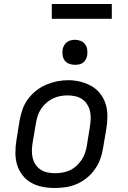

<svg xmlns="http://www.w3.org/2000/svg" viewBox="-20 -932 640 960"><path d="M253 8Q222 8 191.5 2Q161 -4 135.5 -18.5Q110 -33 92 -56.5Q74 -80 65.5 -108Q57 -136 57 -167.5Q57 -199 62 -230L78 -330Q83 -357 92.5 -384.5Q102 -412 119.5 -436Q137 -460 160.5 -478.5Q184 -497 211 -508.5Q238 -520 265.5 -525.5Q293 -531 321 -531Q353 -531 382.5 -523.5Q412 -516 437.5 -501.5Q463 -487 481 -464Q499 -441 508 -412.5Q517 -384 517 -352.5Q517 -321 512 -290L495 -190Q491 -163 481 -136Q471 -109 454 -85Q437 -61 413.5 -42Q390 -23 363 -11.5Q336 0 308 4Q280 8 253 8ZM254 -66Q273 -66 291.5 -69Q310 -72 328 -80Q346 -88 361 -101.5Q376 -115 387 -131Q398 -147 404.5 -165.5Q411 -184 414 -202L430 -302Q433 -322 433.5 -341Q434 -360 429.5 -378Q425 -396 415 -411.5Q405 -427 389.5 -437Q374 -447 355.5 -451Q337 -455 317 -455Q299 -455 280.5 -451.5Q262 -448 244.5 -439.5Q227 -431 212 -418Q197 -405 186 -388.5Q175 -372 169 -354Q163 -336 160 -318L143 -218Q140 -199 139.5 -179.5Q139 -160 143.5 -142Q148 -124 158 -109Q168 -94 183 -84Q198 -74 216.5 -70Q235 -66 254 -66ZM355 -608Q340 -608 326 -613Q312 -618 303.5 -629.5Q295 -641 293 -655.5Q291 -670 293 -685Q295 -695 300.5 -705Q306 -715 315 -721.5Q324 -728 334 -730.5Q344 -733 355 -733Q370 -733 383.5 -727.5Q397 -722 405.5 -710.5Q414 -699 416 -684.5Q418 -670 416 -655Q414 -645 409 -635Q404 -625 395 -618.5Q386 -612 375.5 -610Q365 -608 355 -608ZM239 -838V-912H539V-838Z"/></svg>

Font: Zed Sans Extended
Style: Italic
Weight: 400
Width: 7
Italic angle: -9°
Designer: Belleve Invis
Foundry: Belleve Invis
Version: Version 1.0.0; ttfautohint (v1.8.4)